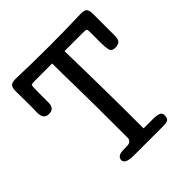

<svg xmlns="http://www.w3.org/2000/svg" viewBox="-170 -737 858 858"><g transform="rotate(-45 258.5 -308.0)"><path d="M54 -399Q20 -399 20 -441Q20 -442 20.5 -454.5Q21 -467 21 -481Q21 -495 20.5 -534Q20 -573 20 -575Q20 -600 28.5 -608Q37 -616 58 -616Q273 -609 472 -616Q493 -616 501 -608Q509 -600 509 -575Q509 -575 509 -441Q509 -414 499 -406.5Q489 -399 470.5 -399Q452 -399 447 -413Q442 -429 442 -474Q442 -519 442 -531Q442 -543 439 -546Q435 -549 422 -549H301Q307 -302 307 -55H367Q385 -55 400 -51Q415 -46 415 -30Q415 -14 408 -7Q401 0 374 0H190Q136 0 136 -25Q136 -50 176 -51Q186 -51 200.5 -51.5Q215 -52 221 -59.5Q227 -67 227 -72Q227 -308 225 -399.5Q223 -491 223 -549H107Q96 -549 91 -546Q88 -541 88 -495.5Q88 -450 88 -436Q88 -399 54 -399Z"/></g></svg>

Font: Scratch Savers
Style: Book
Weight: 400
Designer: Pablo Impallari, Rodrigo Fuenzalida, Brenda Gallo
Foundry: Pablo Impallari, Rodrigo Fuenzalida, Brenda Gallo
Version: Version 4.0b1